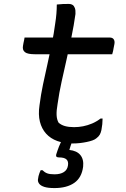

<svg xmlns="http://www.w3.org/2000/svg" viewBox="-20 -723 640 977"><path d="M105 -532H538Q553 -532 559 -522.5Q565 -513 562 -498Q560 -489 558.5 -480.5Q557 -472 555.5 -464Q554 -456 551 -447H157Q140 -447 127 -449.5Q114 -452 107 -457.5Q100 -463 97.5 -471Q95 -479 97 -490Q98 -498 99.5 -504.5Q101 -511 102.5 -518Q104 -525 105 -532ZM502 -120Q502 -106 500.5 -91Q499 -76 496 -61Q493 -47 487.5 -37.5Q482 -28 470 -19Q463 -13 450.5 -8.5Q438 -4 421 -0.5Q404 3 386.5 5Q369 7 350 7Q306 7 271.5 -5.5Q237 -18 214.5 -43Q192 -68 183 -104Q174 -140 181 -187Q188 -242 199 -294Q210 -346 221.5 -397Q233 -448 243.5 -499.5Q254 -551 261 -604Q265 -629 267 -653Q269 -677 269 -700Q285 -702 300 -702.5Q315 -703 331 -703Q342 -703 349.5 -698Q357 -693 361 -682Q365 -671 364 -652Q356 -594 344 -536.5Q332 -479 319 -421.5Q306 -364 293.5 -307.5Q281 -251 273 -194Q267 -160 268 -137.5Q269 -115 278 -99Q291 -87 310.5 -81.5Q330 -76 357 -76Q380 -76 403 -80.5Q426 -85 448.5 -94.5Q471 -104 492 -120ZM356 -28Q353 -21 350.5 -12.5Q348 -4 345 3.5Q342 11 339.5 18.5Q337 26 335 33L333 40Q371 44 389 66Q407 88 403 125Q396 181 358 207.5Q320 234 257 234Q224 234 205.5 228Q187 222 179.5 212Q172 202 173 191Q174 181 176 173Q178 165 181 157Q184 149 187 143H196Q207 154 220 159Q233 164 258 164Q287 164 305 152.5Q323 141 326 118Q329 98 318 88Q307 78 280 78Q271 78 267.5 74.5Q264 71 266 63Q269 54 272.5 43.5Q276 33 280 23Q284 13 288.5 3.5Q293 -6 298 -15Q301 -21 306.5 -23.5Q312 -26 324 -27Q336 -28 356 -28Z"/></svg>

Font: Rec Mono Semicasual
Style: Italic
Weight: 400
Italic angle: -10°
Version: Version 1.085; ttfautohint (v1.8.4.7-5d5b)